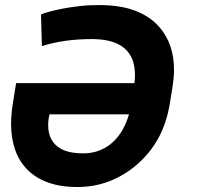

<svg xmlns="http://www.w3.org/2000/svg" viewBox="-20 -742 804 772"><path d="M293 9.9Q224.1 10.3 173.7 -8Q123.2 -26.3 90 -59.8Q56.8 -93.4 40.7 -140.3Q24.5 -187.1 24.5 -244Q24.5 -263.1 26.3 -283.4Q28.1 -303.6 31.6 -325.3L44.7 -407.7H520.6Q522.7 -424 522.7 -440.3Q522.7 -584.9 349.4 -584.9Q236.9 -584.9 148.4 -556.5L144.9 -683.9Q153.4 -687.9 175.8 -694.2Q198.2 -700.6 229.8 -706.9Q261.4 -713.1 299.9 -717.5Q338.4 -721.9 379.3 -721.6Q467 -721.6 527.7 -697.3Q588.4 -672.9 623.9 -629.3Q679.7 -562.9 679.7 -460.6Q679.7 -444.2 678.1 -427.6Q676.5 -410.9 673.7 -392.8L661.2 -316.1Q642.8 -214.8 588.8 -142.8Q535.2 -71.7 459.9 -31.6Q382.1 9.9 293 9.9ZM315.7 -125.4Q351.2 -125.4 380.7 -137.3Q410.2 -149.1 433.2 -170.1Q456.3 -191.1 472.7 -219.8Q489 -248.6 498.6 -282.3H179Q177.6 -275.6 176.5 -270.2Q175.4 -264.9 174.9 -259.9Q174.4 -255 174 -250Q173.7 -245 173.7 -239Q173.7 -172.9 224.1 -144.2Q256.7 -125.4 315.7 -125.4Z"/></svg>

Font: Linik Sans
Style: Bold Italic
Weight: 700
Italic angle: 9°
Designer: Fonts by Rasmus Andersson / Changes by Cristiano Sobral with parts from Marc Monis
Foundry: rsms
Version: Version 3.020; ttfautohint (v1.6)